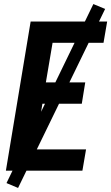

<svg xmlns="http://www.w3.org/2000/svg" viewBox="-20 -841 548 946"><path d="M9 0 131 -735H508L490 -630H239L206 -435H400L383 -330H189L152 -105H404L386 0ZM69 85 12 61 440 -821 498 -797Z"/></svg>

Font: Iosevka SS04 Extrabold
Style: Italic
Weight: 800
Italic angle: -9°
Monospace: yes
Designer: Belleve Invis
Foundry: Belleve Invis
Version: Version 19.0.0; ttfautohint (v1.8.4)